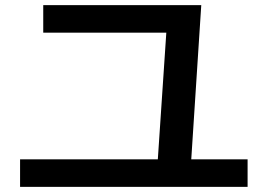

<svg xmlns="http://www.w3.org/2000/svg" viewBox="-20 -733 1040 746"><path d="M590 -66 628 -633 659 -606H148V-713H762L720 -66ZM58 -7V-114H942V-7Z"/></svg>

Font: M PLUS 2 Thin SemiBold
Style: Regular
Weight: 600
Version: Version 1.001